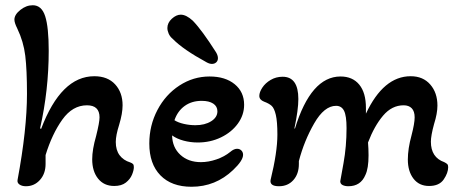

<svg xmlns="http://www.w3.org/2000/svg" viewBox="-20 -700 1757 733"><path d="M47 -13Q83 -206 83 -342Q83 -433 76.5 -487Q70 -541 46 -591Q35 -613 35 -625Q35 -644 57.5 -662Q80 -680 105 -680Q139 -680 152.5 -638Q166 -596 166 -506Q166 -356 133 -210L137 -208Q213 -409 340 -409Q391 -409 419.5 -378Q448 -347 448 -298Q448 -267 435 -224Q422 -183 422 -158Q422 -127 436.5 -107.5Q451 -88 477 -80Q485 -77 488 -73.5Q491 -70 491 -62Q491 -50 484 -33Q477 -16 460.5 -3Q444 10 416 10Q377 10 354.5 -18Q332 -46 332 -92Q332 -129 347 -181Q360 -233 360 -252Q360 -298 312 -298Q257 -298 218 -243.5Q179 -189 154 -108V-74Q154 -37 132.5 -13Q111 11 79 11Q64 11 54.5 4.5Q45 -2 47 -13Z M769 -462Q679 -511 640 -551Q629 -560 624 -571.5Q619 -583 619 -593Q619 -613 636 -628.5Q653 -644 670 -644Q691 -644 716 -621Q751 -585 805 -500Q812 -488 812 -478Q812 -468 805.5 -462Q799 -456 789 -456Q780 -456 769 -462ZM550 -152Q550 -221 581 -280Q612 -339 665 -373.5Q718 -408 780 -408Q840 -408 876 -378.5Q912 -349 912 -300Q912 -261 888 -228Q864 -195 823.5 -175.5Q783 -156 735 -156Q707 -156 681 -163Q655 -170 637 -183Q638 -137 668.5 -109Q699 -81 747 -81Q776 -81 806.5 -91.5Q837 -102 859 -120Q873 -132 885 -132Q895 -132 901.5 -125.5Q908 -119 908 -109Q908 -87 870 -51Q803 13 711 13Q635 13 592.5 -30.5Q550 -74 550 -152ZM810 -275Q810 -294 794 -304.5Q778 -315 750 -315Q712 -315 685 -295.5Q658 -276 646 -241Q660 -232 682 -227Q704 -222 726 -222Q762 -222 786 -237Q810 -252 810 -275Z M1013 -13Q1039 -119 1039 -186Q1039 -236 1033 -261.5Q1027 -287 1017 -296Q1007 -305 988 -312Q970 -319 970 -334Q970 -348 981.5 -365.5Q993 -383 1013.5 -395Q1034 -407 1059 -407Q1119 -407 1119 -322Q1119 -281 1104 -210L1106 -209Q1167 -408 1280 -408Q1326 -408 1351.5 -377Q1377 -346 1377 -288V-266Q1444 -409 1548 -409Q1595 -409 1622.5 -377.5Q1650 -346 1650 -297Q1650 -267 1637 -226Q1625 -182 1625 -159Q1625 -99 1676 -81Q1684 -77 1687.5 -73.5Q1691 -70 1691 -62Q1691 -40 1674 -15Q1657 10 1618 10Q1580 10 1558.5 -18Q1537 -46 1537 -91Q1537 -132 1551 -183Q1563 -229 1563 -252Q1563 -275 1552 -286.5Q1541 -298 1521 -298Q1476 -298 1442.5 -258.5Q1409 -219 1385 -156Q1387 -132 1387 -107Q1387 -57 1375 -32Q1357 11 1310 11Q1297 11 1288 6.5Q1279 2 1279 -8Q1280 -14 1291.5 -77.5Q1303 -141 1303 -211Q1303 -258 1293.5 -277Q1284 -296 1263 -296Q1218 -296 1179.5 -229Q1141 -162 1121 -85V-74Q1121 -36 1100 -12.5Q1079 11 1045 11Q1009 11 1013 -13Z"/></svg>

Font: AkayaTelivigala
Style: Regular
Weight: 400
Designer: Vaishnavi Murthy Yerkadithaya ( vaishnavimurthy@gmail.com ), Juan Luis Blanco Aristondo ( juan@blancoletters.com )
Version: Version 1.000